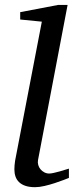

<svg xmlns="http://www.w3.org/2000/svg" viewBox="-20 -757 305 789"><path d="M263.2 -25.9Q257.3 -23.4 241.2 -17.3Q225.1 -11.2 205.1 -4.6Q185.1 2 163.3 7.1Q141.6 12.2 124 12.2Q101.1 12.2 85 6.8Q68.8 1.5 58.6 -8.3Q48.3 -18.1 43.7 -31.5Q39.1 -44.9 39.1 -61Q39.1 -76.2 42 -96.2L151.9 -668L63 -676.8V-707L219.2 -736.8H257.8L136.2 -99.1Q134.3 -88.9 137.2 -78.9Q140.1 -68.8 146.5 -61.3Q152.8 -53.7 162.1 -48.8Q171.4 -43.9 182.1 -43.9Q189.5 -43.9 201.4 -46.6Q213.4 -49.3 225.6 -52.7Q237.8 -56.2 248.3 -59.6Q258.8 -63 263.2 -64Z"/></svg>

Font: Charis SIL
Style: Italic
Weight: 400
Italic angle: -11°
Foundry: SIL International
Version: Version 4.112